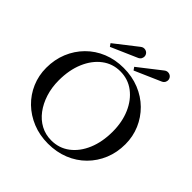

<svg xmlns="http://www.w3.org/2000/svg" viewBox="-221 -1049 1245 1245"><g transform="rotate(45 401.0 -427.0)"><path d="M400 12Q323 12 258 -14.5Q193 -41 145 -87.5Q97 -134 70.5 -196Q44 -258 44 -328Q44 -404 70.5 -468.5Q97 -533 145 -581.5Q193 -630 258 -656.5Q323 -683 400 -683Q478 -683 543.5 -656.5Q609 -630 657 -582.5Q705 -535 731.5 -473Q758 -411 758 -341Q758 -265 731.5 -201Q705 -137 657 -89Q609 -41 543.5 -14.5Q478 12 400 12ZM400 -18Q472 -18 526.5 -59.5Q581 -101 611.5 -173.5Q642 -246 642 -340Q642 -428 611.5 -498.5Q581 -569 526.5 -610.5Q472 -652 400 -652Q330 -652 275.5 -610.5Q221 -569 190 -496Q159 -423 159 -328Q159 -263 177 -206.5Q195 -150 227 -107.5Q259 -65 303 -41.5Q347 -18 400 -18ZM457 -716 443 -736 598 -857Q614 -870 633 -865Q648 -861 655.5 -848Q663 -835 659 -820Q656 -808 648 -801.5Q640 -795 631 -792ZM240 -716 226 -736 381 -857Q397 -870 416 -865Q431 -861 438.5 -848Q446 -835 442 -820Q439 -808 431 -801.5Q423 -795 414 -792Z"/></g></svg>

Font: Ibarra Real Nova Medium
Style: Regular
Weight: 500
Designer: Jose Maria Ribagorda & Octavio Pardo
Foundry: Jose Maria Ribagorda
Version: Version 2.000